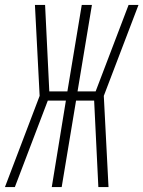

<svg xmlns="http://www.w3.org/2000/svg" viewBox="-35 -755 579 775"><path d="M-15 0 125 -368 106 -735H147L164 -386H237L295 -735H336L278 -386H351L484 -735H524L384 -368L403 0H362L345 -349H272L214 0H174L231 -349H158L25 0Z"/></svg>

Font: Iosevka Curly XLtObl
Style: Regular
Weight: 200
Italic angle: -9°
Monospace: yes
Designer: Belleve Invis
Foundry: Belleve Invis
Version: Version 11.1.0; ttfautohint (v1.8.3)